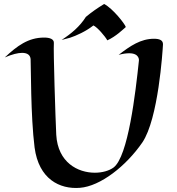

<svg xmlns="http://www.w3.org/2000/svg" viewBox="-20 -924 893 966"><path d="M800 -700C801 -722 782 -729 755 -729C688 -729 635 -693 577 -648C599 -654 616 -656 630 -656C683 -656 679 -620 679 -620C662 -458 625 -136 551 -81C529 -65 495 -55 457 -55C372 -55 271 -106 263 -246C259 -329 248 -669 251 -708C252 -728 229 -735 202 -735C122 -735 66 -693 4 -635C41 -651 70 -658 91 -658C118 -658 132 -647 134 -627C136 -591 134 -340 154 -182C175 -23 280 29 382 21C485 13 614 -88 696 -207C777 -326 798 -666 800 -700ZM613 -788C609 -803 548 -881 504 -904C468 -882 441 -863 412 -839C382 -791 339 -755 290 -723L332 -734C363 -744 412 -766 450 -796C470 -787 509 -741 520 -721C564 -741 600 -777 613 -788Z"/></svg>

Font: Eagle Lake
Style: Regular
Weight: 400
Designer: Astigmatic (AOETI)
Foundry: Astigmatic (AOETI)
Version: Version 1.000